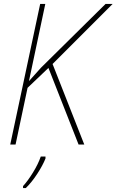

<svg xmlns="http://www.w3.org/2000/svg" viewBox="-20 -734 592 975"><path d="M32 0 184 -714H210L127 -322L188 -390L516 -714H552L247 -409L408 0H379L226 -389L120 -288L59 0ZM97 211Q121 185 147.5 142Q174 99 187 61H211V71Q197 106 169 149Q141 192 111 221H97Z"/></svg>

Font: Noto Sans SemiCondensed Thin
Style: Italic
Weight: 100
Width: 4
Italic angle: -12°
Designer: Monotype Design Team
Foundry: Monotype Imaging Inc.
Version: Version 2.013; ttfautohint (v1.8.4.7-5d5b)